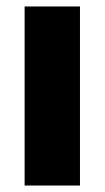

<svg xmlns="http://www.w3.org/2000/svg" viewBox="-20 -573 323 593"><path d="M227 0H56V-553H227Z"/></svg>

Font: Noto Sans Ethiopic Condensed Black
Style: Regular
Weight: 900
Width: 3
Designer: Monotype Design Team
Foundry: Monotype Imaging Inc.
Version: Version 2.102; ttfautohint (v1.8.4.7-5d5b)